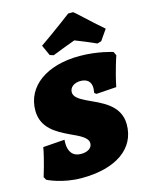

<svg xmlns="http://www.w3.org/2000/svg" viewBox="-147 -991 843 1087"><g transform="rotate(-15 275.0 -448.0)"><path d="M171 -770 199 -708 221 -701C269 -720 324 -741 355 -752C383 -741 436 -720 477 -701L501 -708L544 -770C470 -833 389 -914 388 -908H361C361 -908 260 -831 171 -770ZM195 12C396 12 519 -74 519 -216C519 -333 408 -371 333 -407C294 -426 265 -444 265 -472C265 -500 291 -521 328 -521C367 -521 390 -502 390 -463C390 -458 387 -435 387 -435L398 -427L516 -435C534 -525 563 -609 563 -609L553 -631C553 -631 467 -659 360 -659C166 -659 39 -566 39 -425C39 -323 120 -280 191 -246C245 -221 292 -201 292 -166C292 -139 266 -121 227 -121C179 -121 155 -152 155 -204C155 -210 155 -217 156 -223L29 -214C18 -148 -13 -49 -13 -49L-3 -31C-3 -31 80 12 195 12Z"/></g></svg>

Font: Alegreya SC Black
Style: Italic
Weight: 900
Italic angle: -7°
Designer: Juan Pablo del Peral
Foundry: Huerta Tipografica
Version: Version 2.007;PS 002.007;hotconv 1.0.88;makeotf.lib2.5.64775